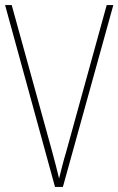

<svg xmlns="http://www.w3.org/2000/svg" viewBox="-20 -734 465 754"><path d="M425 -714H399L240 -138C228 -99 221 -68 212 -33C204 -68 195 -100 185 -138L26 -714H0L196 0H227Z"/></svg>

Font: Noto Sans Thai Looped Condensed Thin
Style: Regular
Weight: 100
Width: 3
Designer: Sasikarn Vongin, Ben Mitchell
Foundry: The Fontpad Ltd
Version: Version 1.001